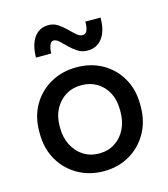

<svg xmlns="http://www.w3.org/2000/svg" viewBox="-109 -805 786 900"><g transform="rotate(-15 284.0 -354.5)"><path d="M285 10Q215 10 159 -22Q103 -54 71 -110Q39 -166 39 -239V-248Q39 -320 71 -375.5Q103 -431 159 -462.5Q215 -494 285 -494Q355 -494 410 -463Q465 -432 497 -376.5Q529 -321 529 -249V-239Q529 -166 497 -110Q465 -54 410 -22Q355 10 285 10ZM285 -76Q328 -76 361 -97Q394 -118 412.5 -155Q431 -192 431 -239V-249Q431 -296 412.5 -331.5Q394 -367 361 -387Q328 -407 285 -407Q242 -407 209 -386.5Q176 -366 157 -330.5Q138 -295 138 -248V-239Q138 -192 157 -155Q176 -118 209 -97Q242 -76 285 -76ZM357 -556Q331 -556 310.5 -569Q290 -582 273 -599Q256 -616 241.5 -629.5Q227 -643 215 -643Q201 -643 195 -627Q189 -611 188 -587H114Q115 -650 140 -684.5Q165 -719 210 -719Q234 -719 254 -706Q274 -693 291.5 -675.5Q309 -658 324 -645Q339 -632 352 -632Q369 -632 375.5 -649Q382 -666 381 -690H455Q455 -626 429 -591Q403 -556 357 -556Z"/></g></svg>

Font: SUSE Thin Medium
Style: Regular
Weight: 500
Version: Version 1.000